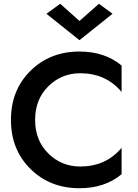

<svg xmlns="http://www.w3.org/2000/svg" viewBox="-20 -985 731 1017"><path d="M405 -103Q541 -103 624 -202V-62Q535 12 401 12Q245 12 141.5 -90Q38 -192 38 -350Q38 -508 141.5 -610Q245 -712 401 -712Q535 -712 624 -638V-498Q541 -597 405 -597Q306 -597 236 -528Q166 -459 166 -350Q166 -241 236 -172Q306 -103 405 -103ZM401 -874 504 -965 576 -912 401 -772 226 -912 299 -965Z"/></svg>

Font: Renner* Medium
Style: Medium
Weight: 500
Version: Version 003.000 ; ttfautohint (v0.97) -l 8 -r 50 -G 200 -x 1